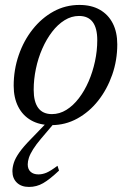

<svg xmlns="http://www.w3.org/2000/svg" viewBox="-20 -484 518 758"><path d="M293.5 -464.5Q341 -464.5 374.2 -445.5Q407.5 -426.5 425.2 -391.8Q443 -357 443 -309Q443 -246 423 -188.8Q403 -131.5 367.8 -86.8Q332.5 -42 285.2 -16Q238 10 183 10Q136 10 102.8 -9Q69.5 -28 51.8 -63Q34 -98 34 -145.5Q34 -208.5 53.8 -266Q73.5 -323.5 109 -368.2Q144.5 -413 191.5 -438.8Q238.5 -464.5 293.5 -464.5ZM185 -33.5Q215 -33.5 242 -50.2Q269 -67 291.2 -96Q313.5 -125 329.8 -162.5Q346 -200 355 -241.8Q364 -283.5 364 -325.5Q364 -373 346 -397Q328 -421 292 -421Q262 -421 235 -404.2Q208 -387.5 185.8 -358.5Q163.5 -329.5 147 -292Q130.5 -254.5 121.8 -212.8Q113 -171 113 -129.5Q113 -82 131 -57.8Q149 -33.5 185 -33.5ZM142 63.5Q122.5 86.5 110.8 105.2Q99 124 94.2 138.5Q89.5 153 89.5 165Q89.5 184 100.8 194.2Q112 204.5 132 204.5Q147 204.5 163 198Q179 191.5 207 170.5L213 189.5Q176 224.5 150.2 239.2Q124.5 254 94.5 254Q64 254 46.5 237Q29 220 29 192Q29 176 34.8 158.2Q40.5 140.5 56.2 118Q72 95.5 101 66L170.5 -6H201Z"/></svg>

Font: Newsreader 14pt
Style: Italic
Weight: 400
Italic angle: -17°
Designer: Hugues Gentile
Foundry: Production Type
Version: Version 1.003